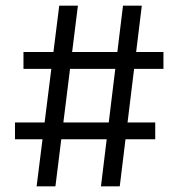

<svg xmlns="http://www.w3.org/2000/svg" viewBox="-20 -659 630 679"><path d="M176 0H109.5L189.5 -639H255.5ZM529 -166.5H33V-226H529ZM403.5 0H337L415 -639H481.5ZM558 -415.5H63V-475H558Z"/></svg>

Font: Anek Devanagari
Style: Regular
Weight: 400
Designer: Kailash Malviya (Devanagari) & Yesha Goshar (Latin)
Foundry: Ek Type
Version: Version 1.003